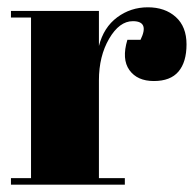

<svg xmlns="http://www.w3.org/2000/svg" viewBox="-20 -506 535 526"><path d="M344 -448Q307 -448 279 -400Q251 -352 251 -286V-18H322V0H10V-18H65V-458H10V-476H251V-380Q264 -431 301 -458.5Q338 -486 385 -486Q432 -486 461.5 -459.5Q491 -433 491 -384.5Q491 -336 469 -310Q447 -284 401.5 -284Q356 -284 334.5 -314Q313 -344 329 -397H365Q390 -448 344 -448Z"/></svg>

Font: SVN-Abril Fatface
Style: Regular
Weight: 400
Designer: Veronika Burian, Jos? Scaglione
Foundry: TypeTogether
Version: Version 1.001